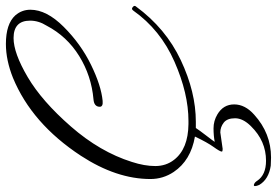

<svg xmlns="http://www.w3.org/2000/svg" viewBox="-166 -462 939 651"><g transform="rotate(-90 303.5 -136.5)"><path d="M559 -504Q559 -560 500 -560Q449 -560 367.5 -512Q286 -464 200 -365.5Q114 -267 80 -159Q66 -116 66 -79.5Q66 -43 87 -16Q124 32 208 33Q214 33 219 33Q312 33 420 -14.5Q528 -62 593 -154Q598 -161 603.5 -157Q609 -153 609 -150Q609 -147 607 -145Q533 -44 425 7Q317 58 216 58Q212 58 208 58H195Q188 69 169.5 93Q151 117 148 122Q169 118 194 118Q219 118 241 131Q275 151 275 188Q275 225 240 256Q177 313 95 313L67 312Q21 305 2 273Q-2 264 -2 258.5Q-2 253 4.5 255.5Q11 258 16 266Q36 296 84 296Q151 296 201 245Q228 218 228 191Q228 164 213 152.5Q198 141 180 141L124 149Q115 149 115 146Q115 140 130.5 118.5Q146 97 166 55Q85 41 46 -17Q22 -53 22 -96Q22 -211 101 -332Q210 -498 365 -562Q425 -586 480 -586Q548 -586 577 -554Q596 -532 596 -503Q596 -448 538 -390Q480 -332 409.5 -297.5Q339 -263 287 -258Q266 -256 267 -269Q268 -287 292 -289Q372 -296 439 -337.5Q506 -379 542 -448Q559 -475 559 -504Z"/></g></svg>

Font: Allura
Style: Regular
Weight: 400
Designer: Robert E. Leuschke
Foundry: Robert E. Leuschke
Version: Version 1.004